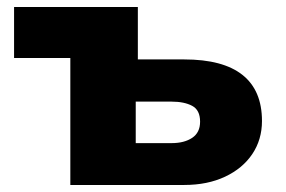

<svg xmlns="http://www.w3.org/2000/svg" viewBox="-20 -526 812 546"><path d="M180 0V-361H20V-506H372V-357H504Q614 -357 669.5 -313Q725 -269 725 -182Q725 -129 697.5 -88Q670 -47 620 -23.5Q570 0 504 0ZM366 -119H468Q504 -119 526.5 -134Q549 -149 549 -180Q549 -213 526.5 -225Q504 -237 468 -237H366Z"/></svg>

Font: Nunito Sans 7pt Black
Style: Regular
Weight: 900
Designer: Vernon Adams
Foundry: Vernon Adams
Version: Version 3.101;gftools[0.9.27]